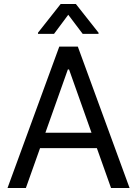

<svg xmlns="http://www.w3.org/2000/svg" viewBox="-20 -940 686 960"><path d="M17.6 0 276.4 -707H369.1L627.9 0H535.2L464.4 -199.2H180.2L109.4 0ZM437.5 -276.4 325.2 -592.8H319.3L207 -276.4ZM321.3 -866.2 250 -770.5H169.9V-776.4L283.2 -919.9H359.4L472.7 -776.4V-770.5H393.6Z"/></svg>

Font: WEMIX Pretendard
Style: Regular
Weight: 400
Designer: Base glyphs from Inter by Rasmus Andersson; Hangeul glyphs from Noto Sans CJK(Source Han Sans) by Jang Soo-young and Kan
Foundry: Kil Hyung-jin
Version: Version 1.000